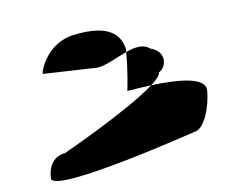

<svg xmlns="http://www.w3.org/2000/svg" viewBox="-94 -818 1059 902"><g transform="rotate(-15 435.5 -367.0)"><path d="M55 -69C43 9 764 -105 764 -105C812 -105 860 -206 871 -279C880 -339 759 -362 623 -369C489 -285 150 -166 150 -166C113 -166 67 -148 55 -69ZM146 -552 403 -514C445 -514 500 -537 550 -550L553 -564C549 -616 527 -702 321 -691C192 -680 138 -552 146 -552ZM508 -372C537 -372 577 -371 623 -369C654 -388 672 -404 674 -418C714 -432 737 -505 663 -537C637 -565 595 -562 550 -550C535 -459 508 -372 508 -372Z"/></g></svg>

Font: Ampere
Style: SCSuExtIta
Weight: 400
Version: Version 1